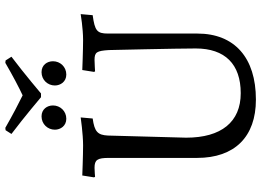

<svg xmlns="http://www.w3.org/2000/svg" viewBox="-150 -819 981 721"><g transform="rotate(-90 340.5 -458.5)"><path d="M336 -795H350C350 -795 423 -857 488 -906L474 -928L465 -929C417 -901 371 -877 343 -864C316 -877 268 -902 221 -929L212 -928L198 -906C263 -857 336 -795 336 -795ZM255 -700C284 -700 305 -723 305 -750C305 -772 291 -793 264 -793C235 -793 214 -770 214 -743C214 -722 228 -700 255 -700ZM421 -700C450 -700 471 -723 471 -750C471 -772 457 -793 430 -793C401 -793 380 -770 380 -743C380 -722 394 -700 421 -700ZM327 12C484 12 575 -68 575 -208V-544C575 -585 586 -593 644 -601L648 -646C648 -646 594 -637 551 -637C513 -637 438 -640 438 -640L431 -596L433 -592C433 -592 464 -594 476 -594C505 -594 510 -586 513 -540C513 -540 519 -284 519 -214C519 -104 460 -45 351 -45C243 -45 184 -118 184 -250L192 -544C194 -582 206 -594 256 -601L260 -646C260 -646 198 -637 155 -637C117 -637 42 -640 42 -640L35 -596L37 -592C37 -592 59 -594 71 -594C101 -594 108 -583 108 -540V-209C108 -68 187 12 327 12Z"/></g></svg>

Font: Alegreya SC
Style: Regular
Weight: 400
Designer: Juan Pablo del Peral
Foundry: Huerta Tipografica
Version: Version 2.007;PS 002.007;hotconv 1.0.88;makeotf.lib2.5.64775